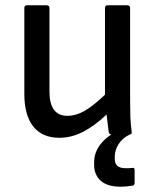

<svg xmlns="http://www.w3.org/2000/svg" viewBox="-20 -509 583 726"><path d="M204 12Q140 12 106 -30.5Q72 -73 72 -154V-479Q72 -489 82 -489H156Q167 -489 167 -479V-163Q167 -71 235 -71Q267 -71 299.5 -89.5Q332 -108 377 -151V-479Q377 -489 387 -489H461Q472 -489 472 -479V-123Q472 -95 473 -66.5Q474 -38 478 -11Q480 0 467 0H404Q393 0 391 -10Q389 -26 387 -42.5Q385 -59 383 -76Q339 -34 295 -11Q251 12 204 12ZM437 197Q386 197 361 174.5Q336 152 336 115V104Q336 62 367.5 27.5Q399 -7 453 -24L472 -12V-1Q444 12 429 35Q414 58 414 83V92Q414 127 454 127Q461 127 467 127Q473 127 480 126Q489 124 489 133V183Q489 192 481 193Q469 195 458 196Q447 197 437 197Z"/></svg>

Font: Sofia Sans Medium
Style: Regular
Weight: 500
Designer: Botio Nikoltchev, Ani Petrova
Foundry: lettersoup
Version: Version 4.101; ttfautohint (v1.8.4.7-5d5b)